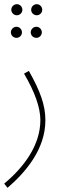

<svg xmlns="http://www.w3.org/2000/svg" viewBox="-32 -668 311 918"><path d="M49 -595C63 -595 75 -607 75 -621C75 -636 63 -648 49 -648C34 -648 22 -636 22 -621C22 -607 34 -595 49 -595ZM144 -595C158 -595 170 -607 170 -621C170 -636 158 -648 144 -648C129 -648 117 -636 117 -621C117 -607 129 -595 144 -595ZM47 -487C61 -487 73 -499 73 -513C73 -528 61 -540 47 -540C32 -540 20 -528 20 -513C20 -499 32 -487 47 -487ZM142 -487C156 -487 168 -499 168 -513C168 -528 156 -540 142 -540C127 -540 115 -528 115 -513C115 -499 127 -487 142 -487ZM4 230C90 156 185 46 185 -93C185 -166 160 -233 106 -329L83 -316C134 -229 161 -154 161 -94C161 26 83 131 -12 210Z"/></svg>

Font: Noto Sans Arabic UI XCn Th
Style: Regular
Weight: 100
Width: 2
Designer: Monotype Design Team, Nadine Chahine and Nizar Qandah
Foundry: Monotype Imaging Inc.
Version: Version 2.010